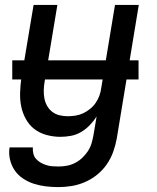

<svg xmlns="http://www.w3.org/2000/svg" viewBox="-20 -550 640 783"><path d="M218 213Q192 213 167 210Q142 207 118.5 199.5Q95 192 74.5 178.5Q54 165 40.5 145.5Q27 126 21 101.5Q15 77 19 51H114Q113 64 116 76.5Q119 89 127 98Q135 107 145.5 113Q156 119 168 123Q180 127 192.5 128Q205 129 218 129Q235 129 252 126Q269 123 285 115Q301 107 314.5 94.5Q328 82 338 67Q348 52 353 35.5Q358 19 361 2L374 -75Q362 -56 346 -39.5Q330 -23 310.5 -11.5Q291 0 269 4Q247 8 226 8Q198 8 170 0.5Q142 -7 120.5 -23.5Q99 -40 85.5 -64.5Q72 -89 66.5 -116Q61 -143 62 -172.5Q63 -202 67 -231L117 -530H214L162 -217Q159 -200 158.5 -182.5Q158 -165 161 -149Q164 -133 172 -118.5Q180 -104 193 -94Q206 -84 222.5 -80Q239 -76 256 -76Q272 -76 288 -78.5Q304 -81 319 -88Q334 -95 347.5 -106Q361 -117 370.5 -131Q380 -145 385.5 -160.5Q391 -176 393 -192L449 -530H546L456 16Q451 43 441.5 69.5Q432 96 415.5 120Q399 144 376 162.5Q353 181 326.5 192.5Q300 204 272.5 208.5Q245 213 218 213ZM30 -226V-304H545V-226Z"/></svg>

Font: Iosevka Curly Medium Extended
Style: Italic
Weight: 500
Width: 7
Italic angle: -9°
Monospace: yes
Designer: Belleve Invis
Foundry: Belleve Invis
Version: Version 11.1.0; ttfautohint (v1.8.3)